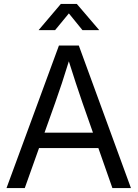

<svg xmlns="http://www.w3.org/2000/svg" viewBox="-20 -960 702 980"><path d="M13.2 0 280.8 -727.5H382.3L648.4 0H553.7L400.4 -437Q385.7 -479.5 366.9 -536.4Q348.1 -593.3 319.3 -684.6H343.3Q314.9 -592.8 296.1 -535.9Q277.3 -479 262.2 -437L106.4 0ZM150.4 -204.1V-282.7H510.7V-204.1ZM261.2 -806.2H177.7V-807.1L290.5 -939.9H372.1L485.8 -807.1V-806.2H400.9L331.5 -891.6Z"/></svg>

Font: Inter 28pt
Style: Regular
Weight: 400
Designer: Rasmus Andersson
Foundry: rsms
Version: Version 4.001;git-66647c0bb